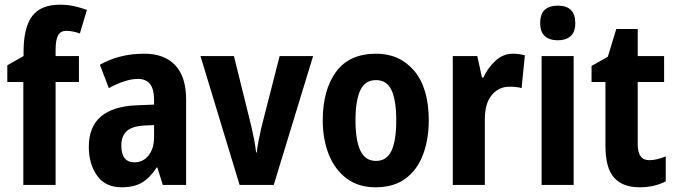

<svg xmlns="http://www.w3.org/2000/svg" viewBox="-20 -785 2865 815"><path d="M315 -437H216V0H79V-437H11V-508L80 -547V-564Q80 -668 116.5 -716.5Q153 -765 234 -765Q266 -765 292 -759.5Q318 -754 349 -743L319 -643Q305 -648 290.5 -651Q276 -654 261 -654Q237 -654 226.5 -635Q216 -616 216 -572V-547H315Z M592 -557Q678 -557 724 -508Q770 -459 770 -363V0H671L648 -74H645Q617 -31 583.5 -10.5Q550 10 496 10Q427 10 392 -39.5Q357 -89 357 -161Q357 -247 408.5 -290.5Q460 -334 559 -338L634 -341V-362Q634 -450 566 -450Q539 -450 508 -440Q477 -430 442 -411L404 -510Q442 -532 489.5 -544.5Q537 -557 592 -557ZM591 -252Q540 -249 517.5 -228Q495 -207 495 -167Q495 -96 551 -96Q587 -96 610.5 -125Q634 -154 634 -205V-254Z M997 0 831 -547H973L1047 -248Q1053 -223 1058.5 -194.5Q1064 -166 1067 -138H1070Q1072 -160 1077.5 -187Q1083 -214 1089 -242L1167 -547H1309L1142 0Z M1800 -274Q1800 -194 1776 -129.5Q1752 -65 1702 -27.5Q1652 10 1574 10Q1502 10 1452 -27Q1402 -64 1376 -128.5Q1350 -193 1350 -274Q1350 -402 1406 -479.5Q1462 -557 1577 -557Q1677 -557 1738.5 -484Q1800 -411 1800 -274ZM1489 -274Q1489 -190 1509.5 -146Q1530 -102 1576 -102Q1622 -102 1642 -145.5Q1662 -189 1662 -274Q1662 -359 1642 -402Q1622 -445 1576 -445Q1530 -445 1509.5 -402Q1489 -359 1489 -274Z M2158 -557Q2183 -557 2208 -550L2194 -411Q2174 -417 2143 -417Q2097 -417 2067.5 -381.5Q2038 -346 2038 -278V0H1902V-547H2006L2026 -456H2032Q2050 -496 2082.5 -526.5Q2115 -557 2158 -557Z M2348 -761Q2422 -761 2422 -687Q2422 -649 2402 -631.5Q2382 -614 2348 -614Q2313 -614 2293 -631.5Q2273 -649 2273 -687Q2273 -726 2292.5 -743.5Q2312 -761 2348 -761ZM2415 -547V0H2279V-547Z M2736 -105Q2753 -105 2770.5 -109.5Q2788 -114 2806 -121V-15Q2782 -3 2755 3.5Q2728 10 2695 10Q2623 10 2586.5 -31Q2550 -72 2550 -166V-437H2491V-505L2560 -544L2596 -662H2687V-547H2799V-437H2687V-172Q2687 -105 2736 -105Z"/></svg>

Font: Noto Sans Myanmar UI Condensed
Style: Bold
Weight: 700
Width: 3
Designer: Monotype Design Team
Foundry: Monotype Imaging Inc.
Version: Version 2.103; ttfautohint (v1.8.4.7-5d5b)